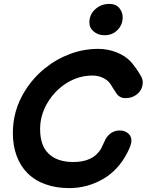

<svg xmlns="http://www.w3.org/2000/svg" viewBox="-20 -965 753 986"><path d="M335 1Q428 1 508 -45Q588 -91 634 -181Q655 -222 655 -242Q655 -266 637.5 -280.5Q620 -295 595 -295Q573 -295 554 -284Q535 -273 522 -250L503 -210Q497 -195 481 -178Q463 -157 431 -145Q399 -133 356 -133Q275 -133 230.5 -175Q186 -217 186 -302Q186 -373 223.5 -436.5Q261 -500 323 -539Q385 -577 454 -577Q483 -577 507.5 -566Q532 -555 547 -534Q555 -522 561 -511Q565 -504 570 -498Q574 -491 578 -485Q595 -461 624 -461Q661 -461 687 -484Q713 -507 713 -543Q713 -558 704 -574Q682 -613 652 -648Q623 -679 578 -696.5Q533 -714 484 -714Q409 -714 338.5 -687.5Q268 -661 208.5 -612.5Q149 -564 108 -498Q46 -399 46 -282Q46 -217 65.5 -164.5Q85 -112 121 -76Q159 -38 214 -18.5Q269 1 335 1ZM517 -784Q557 -784 583.5 -811Q610 -838 610 -876Q610 -903 592.5 -924Q575 -945 542 -945Q499 -945 469 -917.5Q439 -890 439 -850Q439 -821 462 -802.5Q485 -784 517 -784Z"/></svg>

Font: Balsamiq Sans
Style: Bold Italic
Weight: 700
Italic angle: -12°
Designer: Michael Angeles
Foundry: Balsamiq SRL
Version: Version 1.020; ttfautohint (v1.8.4.7-5d5b);gftools[0.9.26]